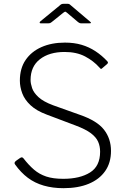

<svg xmlns="http://www.w3.org/2000/svg" viewBox="-20 -975 663 1005"><path d="M500 -622Q470 -656 425.5 -679.5Q381 -703 318 -703Q238 -703 189 -665Q140 -627 140 -556Q140 -538 148 -514Q156 -490 181.5 -466.5Q207 -443 258 -424L398 -374Q488 -343 524.5 -296Q561 -249 561 -185Q561 -123 530.5 -79.5Q500 -36 444.5 -13Q389 10 312 10Q256 10 209 -3.5Q162 -17 125.5 -44.5Q89 -72 59 -114Q55 -119 56.5 -124Q58 -129 65 -134L82 -146Q90 -152 94.5 -151.5Q99 -151 103 -146Q130 -111 158 -87Q186 -63 222 -51Q258 -39 311 -39Q398 -39 451 -72Q504 -105 504 -181Q504 -210 493.5 -233.5Q483 -257 456 -277.5Q429 -298 376 -318L225 -375Q171 -395 140 -424Q109 -453 96.5 -486.5Q84 -520 84 -553Q84 -617 114 -661Q144 -705 197 -728.5Q250 -752 320 -752Q368 -752 407 -740.5Q446 -729 479.5 -707Q513 -685 541 -655Q544 -652 545 -648.5Q546 -645 541 -640L514 -617Q510 -613 507.5 -614.5Q505 -616 500 -622ZM389 -859 331 -908Q324 -914 321.5 -914Q319 -914 311 -908L250 -859Q245 -855 242 -854Q239 -853 234 -853H193Q188 -853 187.5 -856Q187 -859 191 -863L291 -945Q296 -950 300.5 -952.5Q305 -955 312 -955H335Q341 -955 345 -952Q349 -949 352 -946L450 -863Q463 -853 449 -853H404Q400 -853 396.5 -854.5Q393 -856 389 -859Z"/></svg>

Font: Libre Franklin ExtraLight
Style: Regular
Weight: 250
Designer: Pablo Impallari, Rodrigo Fuenzalida, Nhung Nguyen
Foundry: Impallari Type
Version: Version 3.000